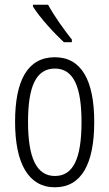

<svg xmlns="http://www.w3.org/2000/svg" viewBox="-20 -785 464 815"><path d="M184 -765H120V-757C149 -710 212 -642 251 -606H285V-617C252 -659 212 -714 184 -765ZM380 -267C380 -443 326 -542 213 -542C98 -542 44 -445 44 -268C44 -91 101 10 213 10C326 10 380 -90 380 -267ZM99 -268C99 -416 132 -494 213 -494C294 -494 326 -413 326 -267C326 -112 291 -38 213 -38C134 -38 99 -117 99 -268Z"/></svg>

Font: Noto Sans Thai Looped ExtraCondensed Light
Style: Regular
Weight: 300
Width: 2
Designer: Sasikarn Vongin, Ben Mitchell
Foundry: The Fontpad Ltd
Version: Version 1.001